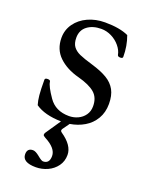

<svg xmlns="http://www.w3.org/2000/svg" viewBox="-126 -490 596 776"><g transform="rotate(20 172.5 -102.0)"><path d="M174.3 39.1Q171.9 43 171.9 46.4Q171.9 49.8 177.2 53.7Q230 89.8 230 130.9Q230 158.2 215.1 178.7Q200.2 199.2 176.3 210.2Q152.3 221.2 126 221.2Q67.9 221.2 67.9 186Q67.9 160.2 92.8 160.2Q104 160.2 121.6 174.8Q138.7 189 145.5 189Q172.9 189 172.9 156.2Q172.9 122.6 121.1 95.7Q111.8 90.8 111.8 86.4Q111.8 81.5 114.3 77.6L158.7 12.2Q87.4 10.7 47.9 -17.1Q42.5 -34.2 40.3 -57.4Q38.1 -80.6 38.1 -123Q38.1 -130.4 49.8 -130.4Q61.5 -130.4 62 -123Q64 -104.5 93.8 -61.5Q123 -19 181.2 -19Q201.2 -19 219.2 -27.3Q237.3 -35.6 248.5 -51.5Q259.8 -67.4 259.8 -89.4Q259.8 -126.5 236.6 -146.5Q213.4 -166.5 164.1 -179.7Q110.4 -193.8 77.6 -225.3Q44.9 -256.8 44.9 -306.2Q44.9 -340.3 64.2 -367.4Q83.5 -394.5 116.7 -409.7Q149.9 -424.8 189.9 -424.8Q252.9 -424.8 291 -407.2Q306.2 -366.2 306.2 -318.8Q306.2 -312 295.4 -312Q284.7 -312 283.2 -318.8Q279.8 -337.9 265.1 -355.7Q250.5 -373.5 229 -384.3Q207.5 -395 184.6 -395Q147.9 -395 124.5 -377.2Q101.1 -359.4 101.1 -327.1Q101.1 -303.2 111.1 -289.3Q121.1 -275.4 140.6 -266.6Q160.2 -257.8 198.7 -246.6Q239.7 -234.4 265.4 -219Q291 -203.6 304 -179.9Q316.9 -156.2 316.9 -120.1Q316.9 -83.5 300.5 -55.9Q284.2 -28.3 256.6 -12Q229 4.4 195.3 9.8Z"/></g></svg>

Font: JuniusX
Style: Regular
Weight: 400
Designer: Peter S. Baker
Foundry: Briery Creek Software
Version: Version 1.004